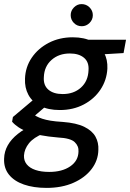

<svg xmlns="http://www.w3.org/2000/svg" viewBox="-47 -690 635 937"><path d="M180 227Q117 227 69.5 210.5Q22 194 -3.5 162Q-29 130 -27 84Q-26 49 -9 19Q8 -11 40 -36.5Q72 -62 119 -83L166 -39Q117 -19 94.5 9Q72 37 70 69Q69 94 83.5 112Q98 130 126 139.5Q154 149 193 149Q256 149 295.5 122Q335 95 336 50Q338 23 317.5 3.5Q297 -16 236 -19Q188 -23 152 -30Q116 -37 89.5 -46.5Q63 -56 44 -68.5Q25 -81 12 -96L16 -119L130 -215L196 -188L80 -89L107 -137Q119 -129 131 -122.5Q143 -116 159.5 -110.5Q176 -105 200 -101Q224 -97 259 -95Q326 -90 364.5 -71Q403 -52 419 -23Q435 6 433 42Q432 93 400 135Q368 177 311.5 202Q255 227 180 227ZM245 -153Q188 -153 149 -173Q110 -193 91.5 -227.5Q73 -262 75 -306Q77 -363 108 -408.5Q139 -454 191 -481Q243 -508 308 -508Q365 -508 403.5 -487.5Q442 -467 460.5 -433Q479 -399 477 -355Q474 -299 443.5 -253Q413 -207 361.5 -180Q310 -153 245 -153ZM259 -231Q313 -231 348 -262.5Q383 -294 385 -347Q388 -387 363 -408Q338 -429 294 -429Q240 -429 204.5 -397.5Q169 -366 167 -314Q164 -274 189 -252.5Q214 -231 259 -231ZM373 -420 362 -496H568L556 -431ZM352 -562Q329 -562 313.5 -578Q298 -594 298 -616Q298 -638 314 -654Q330 -670 351 -670Q374 -670 390 -654Q406 -638 406 -616Q406 -594 390 -578Q374 -562 352 -562Z"/></svg>

Font: DM Sans 28pt Medium
Style: Italic
Weight: 500
Italic angle: -10°
Version: Version 4.004;gftools[0.9.30]